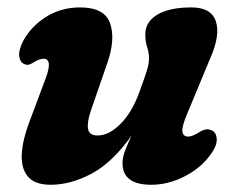

<svg xmlns="http://www.w3.org/2000/svg" viewBox="-20 -487 634 518"><path d="M549 -136Q562.5 -132 564.5 -114.8Q566.5 -97.5 553 -77Q527 -37 481.2 -12.8Q435.5 11.5 388 11.5Q310.5 11.5 310.5 -47Q310.5 -62.5 317.5 -80.8Q324.5 -99 334.5 -120.5Q282.5 -47.5 226.2 -18Q170 11.5 117 11.5Q73.5 11.5 55 -11Q36.5 -33.5 38.8 -71.8Q41 -110 59 -157.5L102.5 -273.5Q123.5 -328.5 97.5 -328.5Q86 -328.5 69.5 -318Q55.5 -308.5 45 -314.5Q34.5 -318.5 32 -334.5Q29.5 -350.5 42 -375.5Q64 -416.5 104.8 -441.8Q145.5 -467 196 -467Q262 -467 277 -424.2Q292 -381.5 269.5 -317L225.5 -189.5Q214.5 -157.5 217.5 -139.5Q220.5 -121.5 243.5 -121.5Q274 -121.5 305.2 -152.8Q336.5 -184 356.5 -240Q370.5 -278 376.2 -296.5Q382 -315 382 -329Q382 -345 377 -360Q372 -375 372 -394.5Q372 -428 404.5 -447.5Q437 -467 496.5 -467Q549.5 -467 562.2 -430Q575 -393 547.5 -330.5L486 -182.5Q470.5 -146.5 472 -132.5Q473.5 -118.5 488 -118.5Q499.5 -118.5 520 -132Q537 -141.5 549 -136Z"/></svg>

Font: Fraunces 72pt SuperSoft
Style: Bold Italic
Weight: 700
Italic angle: -16°
Version: Version 1.000;[0bf87f6ff]